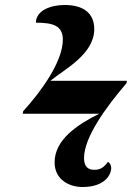

<svg xmlns="http://www.w3.org/2000/svg" viewBox="-20 -740 552 770"><path d="M311 10C398 10 426 -37 426 -67C426 -75 422 -86 413 -91C397 -69 383 -59 358 -59C333 -59 317 -72 317 -106C317 -189 404 -309 487 -406L489 -416H182C240 -463 358 -523 358 -623C358 -687 315 -720 239 -720C180 -720 124 -696 124 -649C191 -649 232 -638 232 -581C232 -493 145 -373 73 -294L71 -284H378C288 -239 199 -179 199 -89C199 -19 258 10 311 10Z"/></svg>

Font: Noto Serif Display SemiCondensed ExtraBold
Style: Italic
Weight: 800
Width: 4
Italic angle: -12°
Designer: Monotype Design Team
Foundry: Monotype Imaging Inc.
Version: Version 2.009